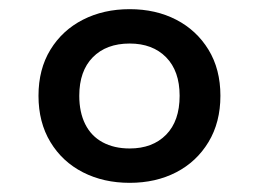

<svg xmlns="http://www.w3.org/2000/svg" viewBox="-20 -755 565 419"><path d="M372 -546Q372 -600 342.5 -630Q313 -660 263 -660Q212 -660 182.5 -630Q153 -600 153 -546Q153 -510 166 -484Q179 -458 204 -444.5Q229 -431 263 -431Q313 -431 342.5 -461Q372 -491 372 -546ZM64 -546Q64 -604 90 -646.5Q116 -689 161 -712Q206 -735 263 -735Q320 -735 364.5 -712Q409 -689 435 -646.5Q461 -604 461 -546Q461 -488 435 -445Q409 -402 364.5 -379Q320 -356 263 -356Q206 -356 161 -379Q116 -402 90 -445Q64 -488 64 -546Z"/></svg>

Font: Roboto Serif Medium
Style: Regular
Weight: 500
Designer: Greg Gazdowicz
Foundry: Commercial Type
Version: Version 1.008